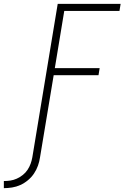

<svg xmlns="http://www.w3.org/2000/svg" viewBox="-131 -755 651 998"><path d="M-111 223V186Q-94 186 -77 183.5Q-60 181 -43.5 173.5Q-27 166 -12.5 154.5Q2 143 12 128Q22 113 28 96.5Q34 80 37 63L169 -735H496L490 -698H203L154 -401H387L381 -364H148L77 63Q74 84 66.5 105.5Q59 127 46 146.5Q33 166 14.5 181.5Q-4 197 -25 206.5Q-46 216 -68 219.5Q-90 223 -111 223Z"/></svg>

Font: Iosevka Extralight
Style: Italic
Weight: 200
Italic angle: -9°
Monospace: yes
Designer: Belleve Invis
Foundry: Belleve Invis
Version: Version 32.5.0; ttfautohint (v1.8.4)